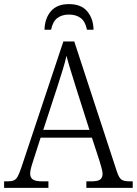

<svg xmlns="http://www.w3.org/2000/svg" viewBox="-21 -916 667 936"><path d="M-1 0V-32H17Q36 -32 47 -37Q58 -42 66 -57Q74 -72 84 -102L288 -714H341L549 -79Q559 -49 571 -40.5Q583 -32 612 -32H626V0H400V-32H425Q456 -32 467.5 -41Q479 -50 479 -69Q479 -80 473.5 -99Q468 -118 464 -132L427 -245H177L143 -139Q138 -125 132 -104Q126 -83 126 -70Q126 -51 138.5 -41.5Q151 -32 184 -32H215V0ZM190 -283H415L351 -484Q337 -529 324 -571Q311 -613 303 -644Q297 -615 284.5 -575Q272 -535 259 -494ZM196 -771Q197 -825 226.5 -860.5Q256 -896 315 -896Q375 -896 404.5 -860.5Q434 -825 435 -771H403Q395 -811 372.5 -828Q350 -845 315 -845Q281 -845 258.5 -828Q236 -811 228 -771Z"/></svg>

Font: Noto Serif SemiCondensed Light
Style: Regular
Weight: 300
Width: 4
Designer: Monotype Design Team
Foundry: Monotype Imaging Inc.
Version: Version 2.013